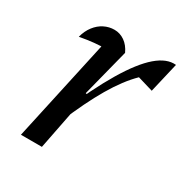

<svg xmlns="http://www.w3.org/2000/svg" viewBox="-124 -593 659 690"><g transform="rotate(30 206.0 -248.0)"><path d="M55 0 156 -462 169 -420Q142 -420 117 -417.5Q92 -415 59 -409Q66 -436 81 -455.5Q96 -475 116 -485Q136 -495 158 -495Q181 -495 200.5 -481.5Q220 -468 232 -442L182 -246L190 -244L142 0ZM155 -113 143 -149Q195 -271 242 -349.5Q289 -428 331 -464Q373 -500 412 -496L383 -372L319 -391Q277 -350 237 -282Q197 -214 155 -113Z"/></g></svg>

Font: Piazzolla Thin Medium
Style: Italic
Weight: 500
Italic angle: -11.3°
Version: Version 2.005